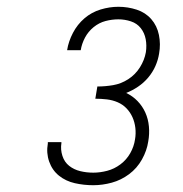

<svg xmlns="http://www.w3.org/2000/svg" viewBox="-20 -863 540 566"><path d="M255 -317Q227 -317 200.5 -323Q174 -329 154 -345Q134 -361 125 -386.5Q116 -412 121 -440Q121 -441 121 -442Q121 -443 121 -444H161Q161 -443 161 -442.5Q161 -442 161 -441Q158 -422 164 -403.5Q170 -385 184 -374Q198 -363 216.5 -358.5Q235 -354 255 -354Q275 -354 296 -359.5Q317 -365 335 -378.5Q353 -392 364 -411.5Q375 -431 378 -452Q381 -469 379 -486Q377 -503 370.5 -517.5Q364 -532 353 -543.5Q342 -555 327 -561.5Q312 -568 295 -570Q278 -572 261 -572L267 -608Q290 -608 313.5 -612Q337 -616 358 -629.5Q379 -643 392.5 -664.5Q406 -686 410 -709Q413 -729 409.5 -747.5Q406 -766 395 -780Q384 -794 366 -800Q348 -806 329 -806Q310 -806 291 -801Q272 -796 256 -783Q240 -770 230.5 -752Q221 -734 218 -715Q218 -715 217.5 -715Q217 -715 217 -715H178Q178 -715 178 -715Q178 -715 178 -716Q182 -741 195 -766Q208 -791 229 -809Q250 -827 276.5 -835Q303 -843 329 -843Q357 -843 383 -834.5Q409 -826 426 -806.5Q443 -787 448.5 -760Q454 -733 449 -705Q446 -686 438 -668Q430 -650 417 -634.5Q404 -619 387 -607.5Q370 -596 352 -589Q371 -580 385.5 -565Q400 -550 408.5 -531Q417 -512 419 -490Q421 -468 417 -446Q413 -419 398.5 -393Q384 -367 360.5 -349.5Q337 -332 309.5 -324.5Q282 -317 255 -317Z"/></svg>

Font: Iosevka SS04 XLt Obl
Style: Regular
Weight: 200
Italic angle: -9°
Monospace: yes
Designer: Belleve Invis
Foundry: Belleve Invis
Version: Version 19.0.0; ttfautohint (v1.8.4)